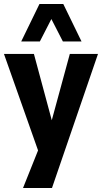

<svg xmlns="http://www.w3.org/2000/svg" viewBox="-28 -768 514 968"><path d="M88 180 180 -50V36L-8 -496H143L240 -136H226L324 -496H466L234 180ZM79 -559 171 -748H291L383 -559H289L231 -672L173 -559Z"/></svg>

Font: Nunito Sans 10pt Condensed ExtraBold
Style: Regular
Weight: 800
Width: 3
Designer: Vernon Adams
Foundry: Vernon Adams
Version: Version 3.101;gftools[0.9.27]